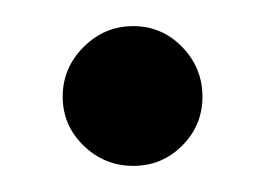

<svg xmlns="http://www.w3.org/2000/svg" viewBox="-20 -390 204 147"><path d="M119.5 -278.5Q104 -263 82 -263Q60 -263 44 -278.5Q28 -294 28 -316Q28 -338 44 -354Q60 -370 82 -370Q104 -370 119.5 -354Q135 -338 135 -316Q135 -294 119.5 -278.5Z"/></svg>

Font: Arapey
Style: Regular
Weight: 400
Designer: Eduardo Rodriguez Tunni
Foundry: Eduardo Rodriguez Tunni
Version: Version 4.000